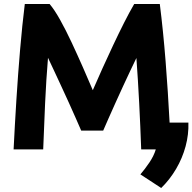

<svg xmlns="http://www.w3.org/2000/svg" viewBox="-20 -730 962 960"><path d="M496 -77Q506 -100 522 -136.5Q538 -173 557.5 -216Q577 -259 596.5 -301.5Q616 -344 633.5 -380.5Q651 -417 662 -440Q670 -331 676 -213.5Q682 -96 686 17H759Q749 50 727 82.5Q705 115 682 142L786 210Q829 168 860.5 114.5Q892 61 908 1.5Q924 -58 922 -117H828Q820 -271 808 -423.5Q796 -576 779 -710H651Q627 -669 600 -615.5Q573 -562 545.5 -503.5Q518 -445 492 -387.5Q466 -330 444 -279Q422 -331 394.5 -393.5Q367 -456 338 -518Q309 -580 280.5 -631Q252 -682 228 -710H104Q91 -605 80.5 -482Q70 -359 62 -231.5Q54 -104 48 17H196Q200 -96 205.5 -214Q211 -332 220 -441Q231 -418 248 -381.5Q265 -345 285 -302Q305 -259 324.5 -216Q344 -173 360 -136.5Q376 -100 386 -77Z"/></svg>

Font: Repo Bold
Style: Bold
Weight: 700
Designer: Stefan Peev
Foundry: Context Ltd
Version: Version 1.502